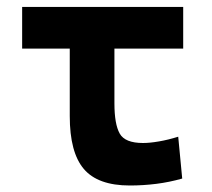

<svg xmlns="http://www.w3.org/2000/svg" viewBox="-20 -538 626 567"><path d="M363.3 9.8Q269 9.8 227.5 -39.1Q186 -87.9 186 -195.3V-394.5H45.4V-517.6H521V-394.5H317.9V-232.9Q317.9 -171.4 333.5 -143.6Q349.1 -115.7 402.3 -115.7Q422.4 -115.7 449.5 -120.4Q476.6 -125 506.3 -134.3L518.1 -10.7Q480.5 0 441.7 4.9Q402.8 9.8 363.3 9.8Z"/></svg>

Font: Cascadia Mono
Style: Bold
Weight: 700
Monospace: yes
Designer: Aaron Bell
Foundry: Saja Typeworks
Version: Version 2404.023; ttfautohint (v1.8.4)